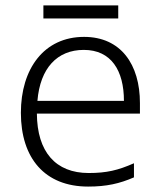

<svg xmlns="http://www.w3.org/2000/svg" viewBox="-20 -771 592 708"><path d="M416 -751H140V-703H416ZM290 -635C142 -635 57 -517 57 -355C57 -188 145 -83 305 -83C373 -83 421 -94 474 -117V-169C415 -143 373 -133 307 -133C185 -133 117 -211 116 -352H496V-391C496 -533 426 -635 290 -635ZM289 -587C390 -587 437 -511 437 -399H118C128 -520 191 -587 289 -587Z"/></svg>

Font: Noto Sans Telugu UI Light
Style: Regular
Weight: 300
Designer: Jelle Bosma - Monotype Design Team
Foundry: Monotype Imaging Inc.
Version: Version 2.005